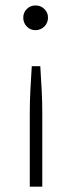

<svg xmlns="http://www.w3.org/2000/svg" viewBox="-20 -526 270 722"><path d="M92 176V-99Q92 -121.5 92.5 -141.5Q93 -161.5 94 -182.2Q95 -203 96.5 -226Q98 -249 99.5 -277H131.5Q133 -249 134.5 -226Q136 -203 137 -182.2Q138 -161.5 138.5 -141.5Q139 -121.5 139 -99V176ZM67.5 -459.5Q67.5 -479 80.8 -492.2Q94 -505.5 113.5 -505.5Q133 -505.5 146.8 -492.2Q160.5 -479 160.5 -459.5Q160.5 -449.5 156.8 -441Q153 -432.5 146.8 -426.2Q140.5 -420 131.8 -416.2Q123 -412.5 113.5 -412.5Q94 -412.5 80.8 -426.2Q67.5 -440 67.5 -459.5Z"/></svg>

Font: LatoLatin Light
Style: Regular
Weight: 300
Designer: Lukasz Dziedzic with Adam Twardoch and Botio Nikoltchev
Foundry: tyPoland Lukasz Dziedzic
Version: Version 2.015; 2015-08-06; http://www.latofonts.com/